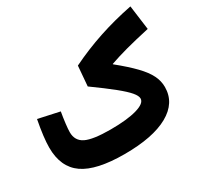

<svg xmlns="http://www.w3.org/2000/svg" viewBox="-152 -932 1181 1129"><g transform="rotate(-30 438.0 -367.5)"><path d="M47.9 -436.5 191.4 -405.3Q185.1 -369.6 180.4 -331.1Q175.8 -292.5 175.8 -272.5Q175.8 -214.4 224.6 -190.4Q273.4 -166.5 393.1 -166.5Q505.4 -166.5 570.6 -185.3Q635.7 -204.1 635.7 -236.8Q635.7 -254.9 613.3 -281.5Q590.8 -308.1 539.8 -349.4Q488.8 -390.6 401.9 -453.1L413.1 -588.4Q518.1 -639.6 626 -675.5Q733.9 -711.4 854.5 -735.4L876.5 -569.8Q779.3 -548.3 714.4 -530.8Q649.4 -513.2 595.2 -494.1L595.7 -491.7Q668.5 -432.6 711.9 -387.5Q755.4 -342.3 774.4 -303.5Q793.5 -264.6 793.5 -224.1Q793.5 -116.7 688.7 -58.3Q584 0 391.6 0Q200.7 0 113.3 -60.8Q25.9 -121.6 25.9 -254.4Q25.9 -320.8 47.9 -436.5Z"/></g></svg>

Font: Estedad-FD ExtraBold
Style: Regular
Weight: 800
Designer: Amin Abedi
Version: Version 7.3